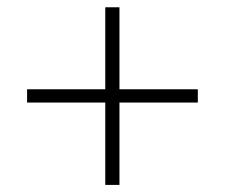

<svg xmlns="http://www.w3.org/2000/svg" viewBox="-20 -599 620 528"><path d="M308.5 -579V-353.5H524V-317H308.5V-90.5H269.5V-317H54.5V-353.5H269.5V-579Z"/></svg>

Font: Lato TR Light
Style: Regular
Weight: 300
Designer: Lukasz Dziedzic
Foundry: Lukasz Dziedzic
Version: Version 1.104 2013